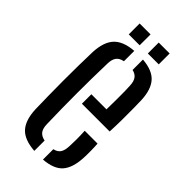

<svg xmlns="http://www.w3.org/2000/svg" viewBox="-224 -767 832 832"><g transform="rotate(45 192.0 -350.5)"><path d="M46.9 -122.9Q45.9 -158.9 45.2 -203.6Q44.4 -248.3 44.4 -296.5Q44.4 -344.7 45 -390.9Q45.5 -437.1 46.9 -475.9Q50 -540 79.1 -570.9Q108.1 -601.7 170.7 -606.4V-542.9Q147.5 -538.4 137.7 -524.3Q127.9 -510.2 127.4 -486Q125.9 -440.1 125.4 -394.4Q124.8 -348.7 124.8 -302.9Q124.8 -257 125.4 -210.2Q125.9 -163.3 127.4 -115Q127.9 -88.1 138.3 -74.6Q148.8 -61.1 170.7 -56.9V6.4Q106.3 1.6 78.1 -29.2Q49.9 -60.1 46.9 -122.9ZM223.9 6.4V-57.2Q244.4 -61.4 253.7 -75.2Q263 -88.9 264 -115.5Q265 -130.5 265.1 -156.1Q265.1 -181.7 263.6 -209.8H342.2Q343.6 -193.1 343.9 -166.1Q344.2 -139 343.2 -122.9Q340.1 -59.9 313.1 -29.1Q286.1 1.8 223.9 6.4ZM172.1 -284V-342H264.6Q265.4 -371 265.4 -400.6Q265.4 -430.3 265.2 -453.3Q264.9 -476.4 264 -486Q263.1 -511.9 253.1 -525.3Q243.1 -538.6 223.9 -542.8V-606.4Q285.7 -601.3 313 -570.4Q340.4 -539.5 343.2 -478.5Q343.7 -467.3 344.2 -434.9Q344.6 -402.5 344.4 -361.7Q344.1 -321 342.2 -284ZM220.1 -640V-706.8H287V-640ZM103.2 -640V-706.8H170V-640Z"/></g></svg>

Font: Big Shoulders Stencil Text Thin
Style: Regular
Weight: 100
Designer: Patric King
Foundry: XO Type Co
Version: Version 2.001